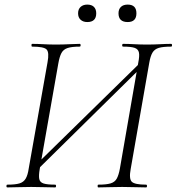

<svg xmlns="http://www.w3.org/2000/svg" viewBox="-20 -816 769 836"><path d="M139 -73 125 -87 605 -557 616 -543ZM12 0Q8 0 8 -6Q8 -12 12 -12Q47 -12 65 -17.5Q83 -23 92 -38.5Q101 -54 105 -82L187 -545Q195 -588 183 -600.5Q171 -613 120 -613Q117 -613 117 -619Q117 -625 120 -625Q143 -625 169 -623.5Q195 -622 223 -622Q255 -622 281.5 -623.5Q308 -625 327 -625Q331 -625 331 -619Q331 -613 327 -613Q293 -613 274.5 -607Q256 -601 247.5 -585Q239 -569 234 -540L153 -80Q148 -51 151 -36.5Q154 -22 170 -17Q186 -12 220 -12Q224 -12 224 -6Q224 0 220 0Q198 0 172 -1Q146 -2 116 -2Q86 -2 59 -1Q32 0 12 0ZM408 0Q405 0 405 -6Q405 -12 408 -12Q443 -12 461.5 -17.5Q480 -23 488.5 -38.5Q497 -54 502 -82L582 -543Q588 -572 585 -587Q582 -602 566.5 -607.5Q551 -613 516 -613Q512 -613 512 -619Q512 -625 516 -625Q539 -625 564.5 -623.5Q590 -622 620 -622Q650 -622 677 -623.5Q704 -625 725 -625Q729 -625 729 -619Q729 -613 725 -613Q690 -613 671.5 -607.5Q653 -602 644 -587Q635 -572 630 -543L549 -80Q541 -37 554 -24.5Q567 -12 616 -12Q620 -12 620 -6Q620 0 616 0Q594 0 567.5 -1Q541 -2 512 -2Q481 -2 454.5 -1Q428 0 408 0ZM360 -720Q342 -720 331 -730Q320 -740 320 -758Q320 -776 331 -786Q342 -796 360 -796Q379 -796 389 -786Q399 -776 399 -758Q399 -720 360 -720ZM536 -720Q496 -720 496 -758Q496 -776 506.5 -786Q517 -796 536 -796Q574 -796 574 -758Q574 -720 536 -720Z"/></svg>

Font: Cormorant Light
Style: Italic
Weight: 300
Italic angle: -10°
Designer: Christian Thalmann (Catharsis Fonts)
Foundry: Catharsis Fonts
Version: Version 4.000